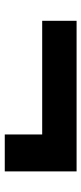

<svg xmlns="http://www.w3.org/2000/svg" viewBox="218 -674 349 826"><g transform="rotate(90 393.0 -260.5)"><path d="M558 -106V-319L623 -267H69V-415H717V-106Z"/></g></svg>

Font: Lexend Exa
Style: Bold
Weight: 700
Designer: Bonnie Shaver-Troup, Thomas Jockin
Foundry: Lexend
Version: Version 1.007